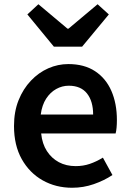

<svg xmlns="http://www.w3.org/2000/svg" viewBox="-20 -871 613 905"><path d="M320 14Q243 14 181 -21Q119 -56 82.5 -121Q46 -186 46 -277Q46 -345 67.5 -398.5Q89 -452 125.5 -490.5Q162 -529 207.5 -549Q253 -569 302 -569Q377 -569 428 -535.5Q479 -502 505 -442.5Q531 -383 531 -305Q531 -286 529.5 -269.5Q528 -253 525 -242H174Q179 -193 201 -159Q223 -125 257.5 -106.5Q292 -88 337 -88Q372 -88 403 -98.5Q434 -109 465 -128L510 -46Q471 -20 422 -3Q373 14 320 14ZM172 -331H419Q419 -394 390 -430.5Q361 -467 304 -467Q273 -467 245 -451.5Q217 -436 197.5 -406Q178 -376 172 -331ZM234 -651 109 -803 161 -851 298 -736H303L440 -851L493 -803L367 -651Z"/></svg>

Font: Noto Sans HK SemiBold
Style: Regular
Weight: 600
Version: Version 2.004-H2;hotconv 1.0.118;makeotfexe 2.5.65603